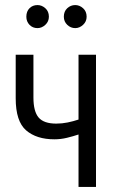

<svg xmlns="http://www.w3.org/2000/svg" viewBox="-20 -738 478 758"><path d="M290 0V-207Q269 -200 244.5 -194Q220 -188 195 -188Q124 -188 83 -223.5Q42 -259 42 -350V-522H112V-353Q112 -298 132.5 -274Q153 -250 202 -250Q225 -250 247 -254.5Q269 -259 290 -266V-522H359V0ZM277 -627Q259 -627 245.5 -640Q232 -653 232 -672Q232 -693 245.5 -705.5Q259 -718 277 -718Q294 -718 308 -705.5Q322 -693 322 -672Q322 -653 308 -640Q294 -627 277 -627ZM128 -627Q109 -627 96.5 -640Q84 -653 84 -672Q84 -693 96.5 -705.5Q109 -718 128 -718Q145 -718 159 -705.5Q173 -693 173 -672Q173 -653 159 -640Q145 -627 128 -627Z"/></svg>

Font: Ubuntu Sans Condensed
Style: Regular
Weight: 400
Width: 3
Designer: Dalton Maag Ltd
Foundry: Dalton Maag Ltd
Version: Version 1.006; ttfautohint (v1.8.4.7-5d5b)